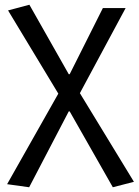

<svg xmlns="http://www.w3.org/2000/svg" viewBox="-20 -577 585 810"><path d="M103 213 270 -107H274L456 213L545 190L317 -184L510 -543H414L274 -264H270L104 -557L14 -533L226 -182L10 200Z"/></svg>

Font: GenYoGothic2 TW R
Style: Regular
Weight: 400
Version: Version 2.100;PS 2.1;hotconv 16.6.51;makeotf.lib2.5.65220 DE